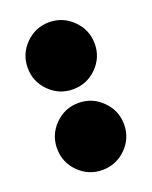

<svg xmlns="http://www.w3.org/2000/svg" viewBox="-117 -620 574 727"><g transform="rotate(-20 170.0 -256.5)"><path d="M74.7 -323.2Q35.2 -362.8 35.2 -418.5Q35.2 -474.1 74.7 -513.9Q114.3 -553.7 169.9 -553.7Q225.6 -553.7 265.4 -513.9Q305.2 -474.1 305.2 -418.5Q305.2 -362.8 265.4 -323.2Q225.6 -283.7 169.9 -283.7Q114.3 -283.7 74.7 -323.2ZM74.7 2Q35.2 -37.6 35.2 -93.3Q35.2 -148.9 74.7 -188.7Q114.3 -228.5 169.9 -228.5Q225.6 -228.5 265.4 -188.7Q305.2 -148.9 305.2 -93.3Q305.2 -37.6 265.4 2Q225.6 41.5 169.9 41.5Q114.3 41.5 74.7 2Z"/></g></svg>

Font: Cooper* Black
Style: Regular
Weight: 900
Designer: Owen Earl
Foundry: indestructible type*
Version: Version 0.001